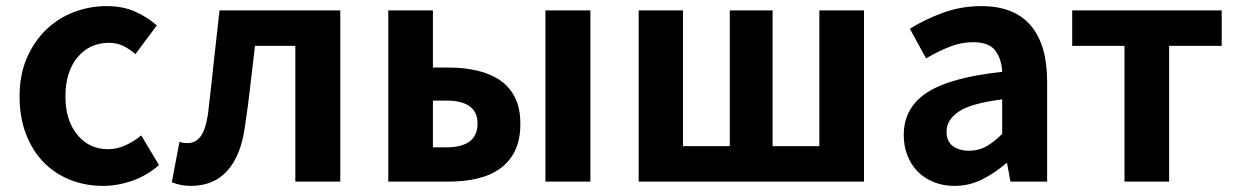

<svg xmlns="http://www.w3.org/2000/svg" viewBox="-20 -594 4045 628"><path d="M317 14Q259 14 209 -6Q159 -26 122.5 -63.5Q86 -101 65 -155.5Q44 -210 44 -279Q44 -349 67.5 -403.5Q91 -458 130 -496Q169 -534 220.5 -554Q272 -574 329 -574Q382 -574 422 -556Q462 -538 493 -511L423 -417Q402 -435 381.5 -444.5Q361 -454 337 -454Q273 -454 233.5 -406.5Q194 -359 194 -279Q194 -200 233 -153Q272 -106 333 -106Q363 -106 391 -119Q419 -132 442 -151L500 -54Q460 -19 412 -2.5Q364 14 317 14Z M604 14Q571 14 542 2L567 -130Q573 -128 579.5 -127Q586 -126 594 -126Q619 -126 635.5 -147Q652 -168 660 -219Q670 -304 679 -389Q688 -474 698 -560H1093V0H946V-444H814Q806 -378 798.5 -311.5Q791 -245 781 -179Q768 -85 723.5 -35.5Q679 14 604 14Z M1250 -560H1396V-373H1448Q1498 -373 1541 -363Q1584 -353 1615.5 -331.5Q1647 -310 1664.5 -275Q1682 -240 1682 -189Q1682 -137 1664.5 -101Q1647 -65 1615.5 -42.5Q1584 -20 1541 -10Q1498 0 1448 0H1250ZM1911 -560V0H1764V-560ZM1396 -112H1439Q1542 -112 1542 -190Q1542 -265 1439 -265H1396Z M2214 -560V-116H2367V-560H2507V-116H2660V-560H2806V0H2069V-560Z M3102 14Q3065 14 3034 1.5Q3003 -11 2981.5 -33Q2960 -55 2948 -85.5Q2936 -116 2936 -152Q2936 -242 3012.5 -291.5Q3089 -341 3258 -359Q3256 -401 3235.5 -428.5Q3215 -456 3163 -456Q3124 -456 3086 -441Q3048 -426 3009 -403L2956 -500Q3006 -531 3065 -552.5Q3124 -574 3190 -574Q3297 -574 3351 -511Q3405 -448 3405 -327V0H3285L3274 -60H3271Q3234 -28 3192 -7Q3150 14 3102 14ZM3150 -101Q3181 -101 3206.5 -115.5Q3232 -130 3258 -156V-269Q3156 -256 3116 -229Q3076 -202 3076 -164Q3076 -131 3097 -116Q3118 -101 3150 -101Z M3487 -560H3976V-444H3804V0H3658V-444H3487Z"/></svg>

Font: Kinto Sans
Style: Bold
Weight: 700
Designer: Authors: Ryoko NISHIZUKA  (kana & ideographs); Paul D. Hunt (Latin, Greek & Cyrillic); Wenlong ZHANG  (bopomofo); Sandol
Foundry: Adobe Systems Incorporated, ookami Inc.
Version: Version 0.001